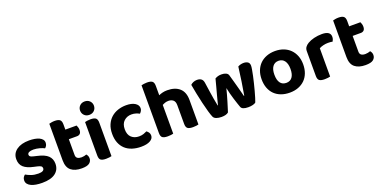

<svg xmlns="http://www.w3.org/2000/svg" viewBox="-17 -1451 4397 2218"><g transform="rotate(-20 2182.0 -342.5)"><path d="M450 -141Q450 -67 395 -25.5Q340 16 233 16Q191 16 156.5 10Q122 4 97 -8Q72 -20 58 -38Q44 -56 44 -80Q44 -102 53 -117.5Q62 -133 76 -143Q105 -126 142 -113Q179 -100 228 -100Q299 -100 299 -140Q299 -157 286.5 -166Q274 -175 244 -182L204 -191Q122 -208 82 -243.5Q42 -279 42 -343Q42 -414 99.5 -455.5Q157 -497 254 -497Q290 -497 322 -491.5Q354 -486 377 -475Q400 -464 413.5 -447.5Q427 -431 427 -409Q427 -389 419 -373.5Q411 -358 398 -348Q390 -353 374.5 -359Q359 -365 341 -370Q323 -375 303 -378Q283 -381 266 -381Q231 -381 211.5 -371.5Q192 -362 192 -343Q192 -329 203 -321Q214 -313 243 -306L281 -297Q372 -277 411 -239Q450 -201 450 -141Z M692 -159Q692 -131 710 -118.5Q728 -106 760 -106Q775 -106 792 -109.5Q809 -113 821 -118Q830 -108 836 -95Q842 -82 842 -65Q842 -30 814.5 -7.5Q787 15 719 15Q635 15 588 -23.5Q541 -62 541 -149V-598Q552 -601 570 -604.5Q588 -608 609 -608Q653 -608 672.5 -592.5Q692 -577 692 -536V-471H830Q835 -461 840 -445.5Q845 -430 845 -413Q845 -381 830.5 -367Q816 -353 793 -353H692V-159Z M1088 -1Q1078 2 1060 4.5Q1042 7 1020 7Q975 7 955.5 -7.5Q936 -22 936 -64V-475Q946 -478 964 -481Q982 -484 1004 -484Q1049 -484 1068.5 -469Q1088 -454 1088 -412ZM927 -619Q927 -653 950.5 -677Q974 -701 1012 -701Q1050 -701 1073.5 -677Q1097 -653 1097 -619Q1097 -584 1073.5 -560Q1050 -536 1012 -536Q974 -536 950.5 -560Q927 -584 927 -619Z M1468 -375Q1414 -375 1376 -340.5Q1338 -306 1338 -239Q1338 -172 1374.5 -139Q1411 -106 1467 -106Q1499 -106 1523.5 -114.5Q1548 -123 1565 -132Q1582 -119 1591.5 -104.5Q1601 -90 1601 -69Q1601 -31 1561 -8Q1521 15 1450 15Q1390 15 1340.5 -1Q1291 -17 1256 -49Q1221 -81 1202 -128.5Q1183 -176 1183 -239Q1183 -304 1204 -352Q1225 -400 1261 -432Q1297 -464 1345 -480Q1393 -496 1446 -496Q1515 -496 1554.5 -471Q1594 -446 1594 -408Q1594 -390 1585.5 -375Q1577 -360 1565 -349Q1547 -359 1522.5 -367Q1498 -375 1468 -375Z M1847 -1Q1837 2 1819 4.5Q1801 7 1779 7Q1734 7 1714 -7.5Q1694 -22 1694 -64V-651Q1705 -654 1723 -657Q1741 -660 1763 -660Q1808 -660 1827.5 -645Q1847 -630 1847 -588V-473Q1868 -483 1894.5 -489.5Q1921 -496 1952 -496Q2048 -496 2102.5 -447.5Q2157 -399 2157 -302V-1Q2147 2 2129 4.5Q2111 7 2089 7Q2044 7 2024 -7.5Q2004 -22 2004 -64V-293Q2004 -338 1981.5 -357Q1959 -376 1924 -376Q1901 -376 1882 -369.5Q1863 -363 1847 -354V-1Z M2604 -286Q2595 -249 2584 -210Q2573 -171 2562 -134Q2551 -97 2541 -66Q2531 -35 2525 -15Q2498 9 2439 9Q2403 9 2376 -1Q2349 -11 2340 -31Q2329 -55 2314 -107Q2299 -159 2284.5 -221Q2270 -283 2257 -347Q2244 -411 2236 -459Q2248 -472 2269.5 -481.5Q2291 -491 2316 -491Q2348 -491 2368 -476.5Q2388 -462 2393 -427Q2403 -357 2410.5 -307Q2418 -257 2424 -222Q2430 -187 2434.5 -165.5Q2439 -144 2441 -132H2445Q2449 -148 2457 -180Q2465 -212 2476 -252.5Q2487 -293 2499.5 -339.5Q2512 -386 2524 -433Q2541 -443 2559.5 -448.5Q2578 -454 2604 -454Q2636 -454 2658.5 -443.5Q2681 -433 2687 -412Q2700 -367 2712 -323.5Q2724 -280 2734 -243Q2744 -206 2751.5 -177Q2759 -148 2763 -132H2768Q2782 -211 2795 -297.5Q2808 -384 2819 -473Q2835 -482 2853 -486.5Q2871 -491 2889 -491Q2920 -491 2940.5 -477.5Q2961 -464 2961 -431Q2961 -416 2955.5 -384Q2950 -352 2941.5 -312Q2933 -272 2922 -227.5Q2911 -183 2900 -142Q2889 -101 2878.5 -67Q2868 -33 2861 -15Q2850 -4 2824 2.5Q2798 9 2768 9Q2692 9 2679 -28Q2672 -48 2662 -77Q2652 -106 2641.5 -140.5Q2631 -175 2621 -212.5Q2611 -250 2604 -286Z M3532 -241Q3532 -182 3514 -134.5Q3496 -87 3462.5 -54Q3429 -21 3382 -3Q3335 15 3277 15Q3219 15 3171.5 -2.5Q3124 -20 3090.5 -53Q3057 -86 3039 -133.5Q3021 -181 3021 -241Q3021 -299 3039.5 -346.5Q3058 -394 3091.5 -427Q3125 -460 3172.5 -478Q3220 -496 3277 -496Q3334 -496 3381 -478Q3428 -460 3461.5 -426.5Q3495 -393 3513.5 -346Q3532 -299 3532 -241ZM3277 -376Q3230 -376 3204 -341Q3178 -306 3178 -241Q3178 -174 3203.5 -139.5Q3229 -105 3277 -105Q3325 -105 3350.5 -140Q3376 -175 3376 -241Q3376 -305 3350 -340.5Q3324 -376 3277 -376Z M3776 -1Q3766 2 3748 4.5Q3730 7 3708 7Q3663 7 3643 -7.5Q3623 -22 3623 -64V-369Q3623 -397 3637 -417Q3651 -437 3676 -452Q3709 -472 3755.5 -483.5Q3802 -495 3853 -495Q3957 -495 3957 -425Q3957 -408 3952 -394Q3947 -380 3941 -370Q3918 -375 3885 -375Q3856 -375 3827 -368Q3798 -361 3776 -349Z M4181 -159Q4181 -131 4199 -118.5Q4217 -106 4249 -106Q4264 -106 4281 -109.5Q4298 -113 4310 -118Q4319 -108 4325 -95Q4331 -82 4331 -65Q4331 -30 4303.5 -7.5Q4276 15 4208 15Q4124 15 4077 -23.5Q4030 -62 4030 -149V-598Q4041 -601 4059 -604.5Q4077 -608 4098 -608Q4142 -608 4161.5 -592.5Q4181 -577 4181 -536V-471H4319Q4324 -461 4329 -445.5Q4334 -430 4334 -413Q4334 -381 4319.5 -367Q4305 -353 4282 -353H4181V-159Z"/></g></svg>

Font: Baloo Bhai 2
Style: Bold
Weight: 700
Designer: Supriya Tembe, Noopur Datye and Ek Type
Foundry: Ek Type
Version: Version 1.640;PS 1.000;hotconv 16.6.51;makeotf.lib2.5.65220;